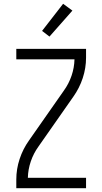

<svg xmlns="http://www.w3.org/2000/svg" viewBox="-20 -993 540 1013"><path d="M66 0V-46Q66 -101 83.5 -154Q101 -207 133 -252L317 -515Q343 -551 357.5 -593.5Q372 -636 373 -680H66V-735H434V-689Q434 -634 416.5 -581Q399 -528 367 -483L183 -220Q157 -184 142.5 -141.5Q128 -99 127 -55H434V0ZM241 -800 202 -830 313 -973 362 -937Z"/></svg>

Font: Iosevka Term Curly Light
Style: Regular
Weight: 300
Designer: Belleve Invis
Foundry: Belleve Invis
Version: Version 32.3.0